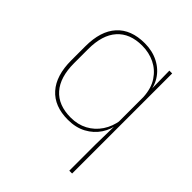

<svg xmlns="http://www.w3.org/2000/svg" viewBox="-189 -607 892 892"><g transform="rotate(45 257.0 -161.5)"><path d="M243 9.5Q154 9.5 106.5 -43.8Q59 -97 59 -197V-289.5Q59 -389.5 106.8 -442.2Q154.5 -495 244.5 -495Q294.5 -495 334.5 -474.5Q374.5 -454 397.8 -417Q421 -380 421.5 -330H427.5L416.5 -313.5Q413.5 -368.5 389.2 -405Q365 -441.5 327 -460Q289 -478.5 243.5 -478.5Q163.5 -478.5 120.5 -430.2Q77.5 -382 77.5 -289.5V-197Q77.5 -104.5 120.5 -55.8Q163.5 -7 245 -7Q291.5 -7 328 -26.5Q364.5 -46 388 -81Q411.5 -116 418.5 -162.5L427.5 -144H422Q417.5 -101.5 394.5 -66.8Q371.5 -32 333 -11.2Q294.5 9.5 243 9.5ZM433.5 172H415V0L417.5 -133L416.5 -138V-346.5L417 -356L415 -485.5H433.5Z"/></g></svg>

Font: Anek Kannada Thin
Style: Regular
Weight: 250
Version: Version 1.003